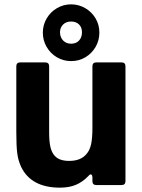

<svg xmlns="http://www.w3.org/2000/svg" viewBox="-20 -851 655 883"><path d="M77 -84Q64 -112 59.5 -145Q55 -178 55 -244V-546Q55 -564 73 -564H188Q206 -564 206 -546V-242Q206 -200 212 -174.5Q218 -149 232 -134Q253 -111 298 -111Q352 -111 378 -143Q393 -160 399 -188Q405 -216 405 -262V-546Q405 -564 423 -564H539Q557 -564 557 -546V-18Q557 0 539 0H423Q405 0 405 -18V-33Q405 -49 397 -49Q392 -49 386 -41Q360 -14 329 -1Q298 12 256 12Q123 12 77 -84ZM177 -701Q177 -736 194.5 -766Q212 -796 242 -813.5Q272 -831 307 -831Q342 -831 372 -813.5Q402 -796 419.5 -766.5Q437 -737 437 -701Q437 -665 419.5 -635Q402 -605 372.5 -587.5Q343 -570 307 -570Q271 -570 241 -588Q211 -606 194 -636Q177 -666 177 -701ZM357 -703Q357 -725 343.5 -738.5Q330 -752 307 -752Q284 -752 270 -738Q256 -724 256 -703Q256 -679 270.5 -664.5Q285 -650 307 -650Q330 -650 343.5 -664.5Q357 -679 357 -703Z"/></svg>

Font: Open Sauce Two ExtraBold
Style: Regular
Weight: 800
Designer: Alfredo Marco Pradil
Foundry: Creative Sauce Fz LLC
Version: Version 1.477